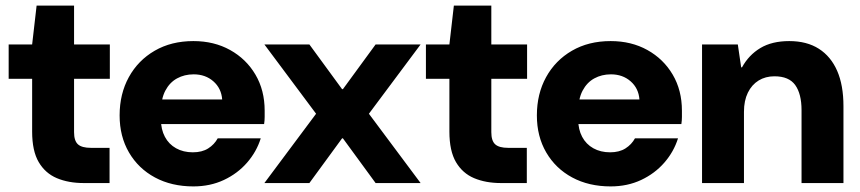

<svg xmlns="http://www.w3.org/2000/svg" viewBox="-20 -655 3078 687"><path d="M280 0Q225 0 183.5 -17.5Q142 -35 118.5 -75Q95 -115 95 -184V-373H11V-496H95L111 -635H245V-496H373V-373H245V-182Q245 -151 259 -138.5Q273 -126 305 -126H372V0Z M672 12Q594 12 534.5 -20Q475 -52 441.5 -109.5Q408 -167 408 -242Q408 -319 441 -379Q474 -439 533.5 -473.5Q593 -508 672 -508Q746 -508 803.5 -476Q861 -444 894 -388Q927 -332 927 -259Q927 -249 927 -236.5Q927 -224 925 -211H514V-299H775Q772 -339 743.5 -364Q715 -389 673 -389Q640 -389 613.5 -374.5Q587 -360 571.5 -330.5Q556 -301 556 -255V-226Q556 -192 570 -165.5Q584 -139 610 -124.5Q636 -110 670 -110Q703 -110 725 -124Q747 -138 759 -160H913Q898 -112 864 -73Q830 -34 781 -11Q732 12 672 12Z M926 0 1111 -248 926 -496H1087L1204 -336H1207L1324 -496H1485L1300 -248L1485 0H1324L1207 -160H1204L1087 0Z M1773 0Q1718 0 1676.5 -17.5Q1635 -35 1611.5 -75Q1588 -115 1588 -184V-373H1504V-496H1588L1604 -635H1738V-496H1866V-373H1738V-182Q1738 -151 1752 -138.5Q1766 -126 1798 -126H1865V0Z M2165 12Q2087 12 2027.5 -20Q1968 -52 1934.5 -109.5Q1901 -167 1901 -242Q1901 -319 1934 -379Q1967 -439 2026.5 -473.5Q2086 -508 2165 -508Q2239 -508 2296.5 -476Q2354 -444 2387 -388Q2420 -332 2420 -259Q2420 -249 2420 -236.5Q2420 -224 2418 -211H2007V-299H2268Q2265 -339 2236.5 -364Q2208 -389 2166 -389Q2133 -389 2106.5 -374.5Q2080 -360 2064.5 -330.5Q2049 -301 2049 -255V-226Q2049 -192 2063 -165.5Q2077 -139 2103 -124.5Q2129 -110 2163 -110Q2196 -110 2218 -124Q2240 -138 2252 -160H2406Q2391 -112 2357 -73Q2323 -34 2274 -11Q2225 12 2165 12Z M2492 0V-496H2620L2632 -414H2635Q2659 -458 2700.5 -483Q2742 -508 2804 -508Q2867 -508 2910 -480.5Q2953 -453 2975.5 -401.5Q2998 -350 2998 -275V0H2848V-261Q2848 -319 2825.5 -350.5Q2803 -382 2751 -382Q2719 -382 2694.5 -367Q2670 -352 2656 -323.5Q2642 -295 2642 -255V0Z"/></svg>

Font: DM Sans 9pt 36pt Black
Style: Regular
Weight: 900
Version: Version 4.004;gftools[0.9.30]